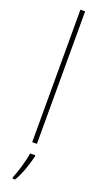

<svg xmlns="http://www.w3.org/2000/svg" viewBox="-188 -787 556 1035"><g transform="rotate(20 90.0 -269.5)"><path d="M104 -760H77V0H104ZM87 61Q83 92 69 140Q55 188 44 213V221H59Q79 187 93.5 146.5Q108 106 117 69V61Z"/></g></svg>

Font: Noto Sans Display SemiCondensed Thin
Style: Regular
Weight: 250
Width: 4
Designer: Monotype Design team
Foundry: Monotype Imaging Inc.
Version: 1.000